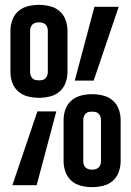

<svg xmlns="http://www.w3.org/2000/svg" viewBox="-20 -763 540 791"><path d="M141 -360Q118 -360 95.5 -365.5Q73 -371 56 -385.5Q39 -400 31 -421.5Q23 -443 23 -466V-637Q23 -659 31 -681Q39 -703 56 -717.5Q73 -732 95.5 -737.5Q118 -743 141 -743Q163 -743 185.5 -737.5Q208 -732 225 -717.5Q242 -703 250 -681Q258 -659 258 -637V-466Q258 -443 250 -421.5Q242 -400 225 -385.5Q208 -371 185.5 -365.5Q163 -360 141 -360ZM288 -431 369 -735H469L366 -431ZM141 -432Q148 -432 155 -433.5Q162 -435 167 -440Q172 -445 174.5 -452Q177 -459 177 -466V-637Q177 -644 174.5 -651Q172 -658 167 -662.5Q162 -667 155 -669Q148 -671 141 -671Q133 -671 126 -669Q119 -667 114 -662.5Q109 -658 106.5 -651Q104 -644 104 -637V-466Q104 -459 106.5 -452Q109 -445 114 -440Q119 -435 126 -433.5Q133 -432 141 -432ZM359 8Q337 8 314.5 2.5Q292 -3 275 -17.5Q258 -32 250 -54Q242 -76 242 -98V-269Q242 -292 250 -313.5Q258 -335 275 -349.5Q292 -364 314.5 -369.5Q337 -375 359 -375Q382 -375 404.5 -369.5Q427 -364 444 -349.5Q461 -335 469 -313.5Q477 -292 477 -269V-98Q477 -76 469 -54Q461 -32 444 -17.5Q427 -3 404.5 2.5Q382 8 359 8ZM31 0 134 -304H212L131 0ZM359 -64Q367 -64 374 -66Q381 -68 386 -72.5Q391 -77 393.5 -84Q396 -91 396 -98V-269Q396 -276 393.5 -283Q391 -290 386 -295Q381 -300 374 -301.5Q367 -303 359 -303Q352 -303 345 -301.5Q338 -300 333 -295Q328 -290 325.5 -283Q323 -276 323 -269V-98Q323 -91 325.5 -84Q328 -77 333 -72.5Q338 -68 345 -66Q352 -64 359 -64Z"/></svg>

Font: Iosevka Bendy Medium
Style: Regular
Weight: 500
Monospace: yes
Designer: Belleve Invis
Foundry: Belleve Invis
Version: Version 30.1.2